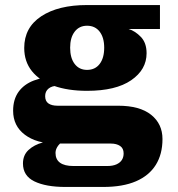

<svg xmlns="http://www.w3.org/2000/svg" viewBox="-20 -551 705 761"><path d="M239 190Q162 190 116.5 168Q71 146 71 97Q71 64 93 43.5Q115 23 150 13.5Q185 4 222 4L225 12Q217 18 211.5 25Q206 32 203 39.5Q200 47 200 55Q200 81 218 94Q236 107 271 107H405Q427 107 441.5 100.5Q456 94 463 83Q470 72 470 57Q470 37 456 27.5Q442 18 419 18H201Q125 18 78.5 -17Q32 -52 32 -112Q32 -157 53.5 -187Q75 -217 114.5 -232Q154 -247 206 -247L209 -211Q186 -211 172.5 -200Q159 -189 159 -170Q159 -150 172 -141Q185 -132 208 -132H448Q534 -132 579 -96Q624 -60 624 0Q624 60 597.5 102.5Q571 145 519 167.5Q467 190 389 190ZM325 -191Q249 -191 193 -211Q137 -231 106.5 -269Q76 -307 76 -361Q76 -442 143.5 -486.5Q211 -531 325 -531L490 -436Q516 -428 538.5 -404.5Q561 -381 561 -340Q561 -275 500 -233Q439 -191 325 -191ZM325 -274Q357 -274 375 -297.5Q393 -321 393 -362Q393 -402 375 -425.5Q357 -449 325 -449Q294 -449 276 -425.5Q258 -402 258 -362Q258 -321 276 -297.5Q294 -274 325 -274ZM490 -436 325 -531H614V-436Z"/></svg>

Font: Montagu Slab 24pt
Style: Bold
Weight: 700
Designer: Florian Karsten
Foundry: Florian Karsten
Version: Version 1.000